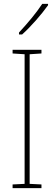

<svg xmlns="http://www.w3.org/2000/svg" viewBox="-20 -971 278 991"><path d="M228 -944V-951H198C165 -901 123 -852 78 -803V-793H94C138 -832 194 -896 228 -944ZM194 0V-19L133 -22V-691L194 -695V-714H45V-695L107 -691V-22L45 -19V0Z"/></svg>

Font: Noto Sans Kannada Condensed Thin
Style: Regular
Weight: 100
Width: 3
Designer: Jelle Bosma - Monotype Design Team
Foundry: Monotype Imaging Inc.
Version: Version 2.005